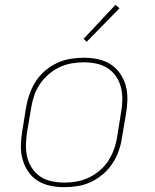

<svg xmlns="http://www.w3.org/2000/svg" viewBox="-20 -767 640 795"><path d="M246 8Q216 8 187.5 2Q159 -4 135.5 -19Q112 -34 96.5 -57Q81 -80 73.5 -107Q66 -134 66.5 -164Q67 -194 72 -223L88 -323Q93 -351 102.5 -378Q112 -405 128 -430Q144 -455 167 -474.5Q190 -494 217 -506.5Q244 -519 272 -523.5Q300 -528 327 -528Q357 -528 385.5 -522Q414 -516 437.5 -501Q461 -486 477 -463Q493 -440 500.5 -413Q508 -386 507.5 -356Q507 -326 502 -297L485 -197Q481 -169 471.5 -142Q462 -115 445.5 -90Q429 -65 406 -45.5Q383 -26 356.5 -13.5Q330 -1 301.5 3.5Q273 8 246 8ZM247 -11Q272 -11 297.5 -15.5Q323 -20 347.5 -31.5Q372 -43 393 -61Q414 -79 428.5 -101.5Q443 -124 452 -149Q461 -174 465 -200L481 -300Q486 -326 486.5 -353Q487 -380 481 -404.5Q475 -429 461 -450Q447 -471 426 -484.5Q405 -498 379.5 -503.5Q354 -509 327 -509Q302 -509 276 -504.5Q250 -500 226 -488.5Q202 -477 181 -459Q160 -441 145 -418.5Q130 -396 121.5 -371Q113 -346 109 -320L92 -220Q88 -194 87.5 -167Q87 -140 93 -115.5Q99 -91 113 -70Q127 -49 147.5 -35.5Q168 -22 194 -16.5Q220 -11 247 -11ZM339 -594 326 -606 458 -747 475 -733Z"/></svg>

Font: Iosevka Aile Thin
Style: Italic
Weight: 100
Italic angle: -9°
Designer: Belleve Invis
Foundry: Belleve Invis
Version: Version 31.1.0; ttfautohint (v1.8.4)